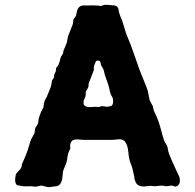

<svg xmlns="http://www.w3.org/2000/svg" viewBox="-20 -779 816 802"><path d="M450.2 -194.8H330.1Q327.1 -194.8 309.6 -196.3Q292 -197.8 283.2 -192.9Q272.9 -182.6 272.9 -170.9L273.9 -159.2Q272.9 -156.2 268.1 -146.5Q263.2 -136.7 261.2 -119.6Q259.8 -102.5 252 -85.4Q244.1 -68.4 243.2 -62.5Q242.2 -56.6 241.2 -43.5Q238.3 -4.4 215.3 -1Q209 0 201.2 0.5Q193.4 1 187.5 2.4Q181.6 3.9 168.9 0Q156.7 -3.9 151.9 -3.9L128.9 1L111.8 -1Q79.6 0 73.7 -1.5Q67.9 -2.9 60.1 -3.9Q52.2 -4.9 48.8 -7.8Q42 -15.6 43.5 -33.2Q44.9 -50.8 48.8 -55.2Q52.7 -60.1 61 -68.4Q69.3 -76.7 70.3 -83.5Q70.8 -90.8 71.8 -94.2Q92.8 -138.7 100.1 -166.5Q107.4 -193.8 114.7 -205.6Q122.1 -217.8 123.5 -221.7Q125 -225.6 125.5 -232.4Q126 -238.3 127 -242.2Q127.9 -246.1 131.8 -251.5Q135.7 -256.8 137.7 -260.7Q139.6 -264.6 140.6 -275.4Q142.1 -286.1 143.6 -289.6Q145 -293 147.5 -300.8Q149.9 -308.6 151.4 -311.5Q152.8 -314.5 155.8 -319.8Q158.2 -325.2 160.2 -328.1Q162.1 -331.1 162.6 -339.4Q163.6 -356.9 175.8 -375Q175.8 -377 185.1 -397.9Q194.3 -418.9 194.8 -428.2Q195.8 -437 196.8 -439.9Q196.3 -442.9 201.2 -448.7Q206.1 -454.6 206.1 -459V-465.8Q207 -468.8 209.5 -473.6Q213.9 -481.9 213.9 -486.3V-493.2Q214.8 -496.1 220.2 -502.4Q225.6 -508.8 229 -521.5Q231.9 -535.2 233.4 -539.1Q234.9 -543 238.3 -547.4Q244.1 -554.7 244.1 -561Q244.1 -567.4 252 -583.5Q259.8 -599.6 260.7 -609.9Q262.2 -620.1 264.2 -627Q266.1 -633.8 273.9 -651.9Q281.2 -669.9 283.2 -675.8Q285.2 -681.6 285.6 -688.5Q286.1 -696.3 287.6 -699.2Q289.1 -702.1 292.5 -706.1Q295.9 -710 296.9 -711.9Q297.9 -713.9 300.8 -729Q303.7 -744.1 312 -750.5Q320.3 -756.8 332.5 -756.3Q344.7 -755.9 356.4 -756.3Q368.2 -756.8 387.2 -755.9L400.9 -753.9L417 -758.8Q420.9 -759.8 439 -757.8L451.7 -756.8Q476.1 -756.8 476.1 -731L482.9 -710Q483.9 -708 486.3 -703.6Q488.8 -699.2 498 -667.5Q506.8 -635.7 515.6 -617.2Q524.4 -598.6 543.5 -542.5Q562.5 -485.8 578.1 -449.2Q593.3 -413.1 596.2 -403.3Q599.1 -393.6 601.1 -380.9Q603 -368.2 604.5 -363.3Q606 -358.4 611.3 -348.6Q617.2 -338.9 618.2 -335.9Q619.1 -333 620.1 -326.2Q621.6 -316.9 631.3 -297.9Q641.1 -278.8 651.9 -239.3Q662.1 -199.7 666 -190.9Q669.9 -182.1 673.3 -177.7Q680.2 -168.9 681.2 -155.8Q682.1 -142.6 701.7 -99.6Q720.7 -57.1 724.1 -50.8L729 -41Q732.9 -29.3 730.5 -16.6Q728 -3.9 714.8 0Q712.4 1.5 706.1 -1.5Q700.2 -3.9 698.2 -3.9L675.3 -1L655.8 -3.9L627 -1L608.9 -2.9L582 0Q553.7 0 546.4 -19Q544.9 -22.9 543 -27.8Q541 -32.7 541 -41Q534.2 -68.8 533.2 -74.7Q532.2 -80.6 525.9 -96.2Q519 -111.8 516.1 -143.1Q513.7 -173.8 501 -189Q490.7 -199.2 471.7 -196.8Q452.6 -194.8 450.2 -194.8ZM400.9 -510.7Q400.9 -525.9 389.2 -525.9Q381.3 -525.9 379.4 -520.5Q372.1 -503.9 372.1 -496.6V-486.8L350.1 -429.2V-422.4Q350.1 -415.5 345.2 -407.7Q339.8 -399.9 338.9 -396.5Q337.9 -393.1 337.9 -385.7Q337.9 -378.9 336.9 -376Q335.9 -373 332.5 -365.7Q329.1 -358.4 329.1 -355.5V-345.2Q333.5 -329.1 365.2 -332Q376.5 -333 377 -333L393.1 -332L405.8 -335.9L426.8 -333Q440.9 -335 443.8 -335.9Q456.1 -342.8 451.2 -368.2Q449.2 -374.5 445.8 -378.9Q442.9 -383.8 441.9 -387.7Q440.9 -391.6 439.5 -395.5Q438 -399.9 437.5 -403.8Q437 -408.2 436 -412.1Q435.1 -416 433.6 -419.9Q432.1 -423.8 430.7 -429.7Q429.2 -435.5 422.9 -451.7Q416.5 -468.3 414.6 -480.5Q412.1 -492.2 406.2 -500Q400.9 -507.8 400.9 -510.7Z"/></svg>

Font: AntiqueNobleBold
Style: Bold
Weight: 700
Version: Version 001.000